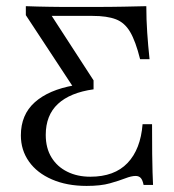

<svg xmlns="http://www.w3.org/2000/svg" viewBox="-20 -591 563 622"><path d="M260.5 11.3Q196.8 11.3 148.4 -9.7Q100 -30.6 73.8 -67.7Q47.6 -104.8 47.6 -152.4Q47.6 -219.4 92.7 -259.7Q137.9 -300 220.2 -314.5V-304L63.7 -541.9V-571Q82.3 -570.2 101.6 -569.8Q121 -569.4 141.1 -569Q161.3 -568.5 184.3 -568.5Q207.3 -568.5 232.3 -568.5H280.6Q338.7 -568.5 380.6 -569.4Q422.6 -570.2 454 -571Q454 -527.4 456.9 -485.5Q459.7 -443.5 464.5 -399.2H433.9Q419.4 -457.3 401.6 -487.5Q383.9 -517.7 355.2 -528.6Q326.6 -539.5 279.8 -539.5H147.6L283.1 -330.6V-301.6Q207.3 -291.1 167.7 -254.4Q128.2 -217.7 128.2 -154Q128.2 -111.3 146.8 -81Q165.3 -50.8 198 -34.7Q230.6 -18.5 272.6 -18.5Q350.8 -18.5 393.1 -62.9Q435.5 -107.3 441.9 -188.7H472.6Q472.6 -130.6 473 -93.5Q473.4 -56.5 474.2 -32.7Q475 -8.9 475.8 8.1H445.2Q441.9 -8.1 435.9 -14.5Q429.8 -21 419.4 -21Q405.6 -21 385.9 -13.3Q366.1 -5.6 336.3 2.8Q306.5 11.3 260.5 11.3Z"/></svg>

Font: Playfair 5pt SemiExpanded Light Light
Style: Regular
Weight: 300
Version: Version 2.203